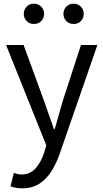

<svg xmlns="http://www.w3.org/2000/svg" viewBox="-20 -787 561 1041"><path d="M101 234Q64 234 37 223L55 150Q75 159 97 159Q143 159 172.5 126Q202 93 219 42L231 1L13 -543H108L218 -242Q244 -167 272 -88H277Q299 -166 321 -242L419 -543H508L304 46Q285 100 258.5 142Q232 184 193.5 209Q155 234 101 234ZM164 -657Q140 -657 124.5 -673Q109 -689 109 -712Q109 -735 124.5 -751Q140 -767 164 -767Q188 -767 203.5 -751Q219 -735 219 -712Q219 -689 203.5 -673Q188 -657 164 -657ZM379 -657Q355 -657 339.5 -673Q324 -689 324 -712Q324 -735 339.5 -751Q355 -767 379 -767Q403 -767 418.5 -751Q434 -735 434 -712Q434 -689 418.5 -673Q403 -657 379 -657Z"/></svg>

Font: Gothic Nguyen
Style: Regular
Weight: 400
Designer: MORI Takayuki
Version: Version 1.220;July 21, 2023;FontCreator 14.0.0.2814 64-bit